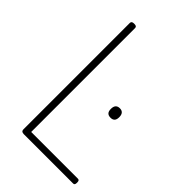

<svg xmlns="http://www.w3.org/2000/svg" viewBox="-322 -1279 1411 1411"><g transform="rotate(45 383.5 -574.0)"><path d="M207 0Q180 0 180 -23V-1129Q180 -1139 186.5 -1143.5Q193 -1148 207 -1148Q222 -1148 228 -1143.5Q234 -1139 234 -1129V-50H720Q728 -50 732 -44.5Q736 -39 736 -25Q736 -11 732 -5.5Q728 0 720 0ZM572 -536Q550 -536 539 -547.5Q528 -559 528 -584Q528 -609 539 -621.5Q550 -634 572 -634Q593 -634 604 -621.5Q615 -609 615 -584Q615 -559 604 -547.5Q593 -536 572 -536Z"/></g></svg>

Font: Playwrite CL ExtraLight
Style: Regular
Weight: 200
Designer: Veronika Burian, José Scaglione
Foundry: TypeTogether
Version: Version 1.002